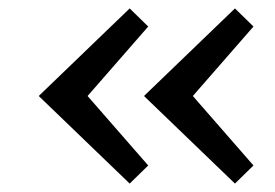

<svg xmlns="http://www.w3.org/2000/svg" viewBox="-20 -486 653 456"><path d="M288 -50 72 -258 288 -466 332 -423 188 -258 332 -93ZM538 -50 322 -258 538 -466 582 -423 438 -258 582 -93Z"/></svg>

Font: Expletus Sans
Style: Regular
Weight: 400
Designer: Jasper de Waard
Foundry: Designtown
Version: Version 7.500